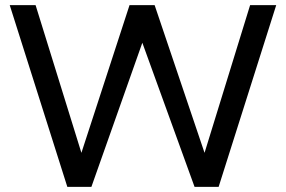

<svg xmlns="http://www.w3.org/2000/svg" viewBox="-20 -730 1117 750"><path d="M18 -710H119L298 -133L486 -710H584L779 -133L957 -710H1059L834 0H740L536 -563L337 0H243Z"/></svg>

Font: Rising Sun
Style: Regular
Weight: 400
Designer: Matt McInerney, Pablo Impallari, Rodrigo Fuenzalida (Raleway font), Stephen Hutchings (Greek), Cristiano Sobral (main ch
Foundry: The Rising Sun Project Authors
Version: Version 4.327; ttfautohint (v1.8.4.7-5d5b-dirty)